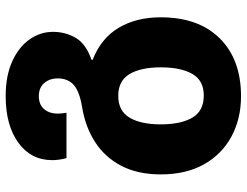

<svg xmlns="http://www.w3.org/2000/svg" viewBox="-114 -484 849 660"><g transform="rotate(-90 310.0 -154.5)"><path d="M309 250Q231 250 170 217Q109 184 74.5 122.5Q40 61 40 -26Q40 -105 69.5 -161.5Q99 -218 151 -251.5Q203 -285 270 -296Q325 -305 347.5 -325Q370 -345 370 -380Q370 -408 354 -426.5Q338 -445 309 -445Q280 -445 264.5 -427Q249 -409 249 -380Q249 -367 252 -350H96Q89 -376 89 -399Q89 -472 149 -515.5Q209 -559 309 -559Q379 -559 428.5 -536.5Q478 -514 504 -477Q530 -440 530 -396Q530 -354 509.5 -318.5Q489 -283 434 -264V-260Q508 -231 544 -170.5Q580 -110 580 -26Q580 104 507.5 177Q435 250 309 250ZM311 122Q363 122 385.5 82.5Q408 43 408 -26Q408 -94 385 -133Q362 -172 310 -172Q258 -172 235 -133Q212 -94 212 -26Q212 43 235 82.5Q258 122 311 122Z"/></g></svg>

Font: Noto Sans Georgian ExtraBold
Style: Regular
Weight: 800
Designer: Monotype Design Team, Akaki Razmadze
Foundry: Google LLC
Version: Version 2.005; ttfautohint (v1.8.4.7-5d5b)